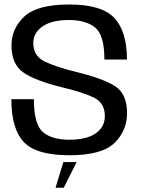

<svg xmlns="http://www.w3.org/2000/svg" viewBox="-20 -701 649 872"><path d="M232.2 151.7H269.4L328.2 35.1H267.7ZM295.6 4.1Q442.3 4.1 499.6 -51.4Q557 -106.9 557 -187.3Q557 -273.5 504.2 -308.6Q451.3 -343.6 324.7 -374.7Q233.5 -396.8 182.4 -421.9Q131.2 -447 131.2 -505.5Q131.2 -551.6 173.1 -580.9Q214.9 -610.1 293.2 -610.1Q369.8 -610.1 412 -576.1Q454.1 -542 454.1 -430.5H556.6Q556.6 -558.2 499.4 -619.4Q442.2 -680.6 294.2 -680.6Q149.1 -680.6 90.6 -626.1Q32.1 -571.5 32.1 -494.4Q32.1 -410.1 85.4 -372.4Q138.6 -334.8 261.9 -304.6Q354.5 -282.4 405.4 -258.3Q456.2 -234.2 456.2 -173.7Q456.2 -123.9 414.5 -95.2Q372.8 -66.4 294.7 -66.4Q216.2 -66.4 175.1 -101Q133.9 -135.6 133.9 -250.5H31.6Q31.6 -115.7 88.2 -55.8Q144.8 4.1 295.6 4.1Z"/></svg>

Font: Anybody Thin
Style: Regular
Weight: 100
Designer: Tyler Finck
Foundry: Etcetera Type Company
Version: Version 1.114;gftools[0.9.25]